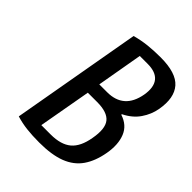

<svg xmlns="http://www.w3.org/2000/svg" viewBox="-204 -823 946 946"><g transform="rotate(45 269.0 -350.0)"><path d="M233 10Q184 10 145.5 5.5Q107 1 71 -10L191 -690Q231 -701 271 -705.5Q311 -710 360 -710Q468 -710 509 -663Q550 -616 534 -525Q526 -480 499 -440.5Q472 -401 423 -377L422 -373Q478 -355 497.5 -306.5Q517 -258 505 -190Q493 -122 462 -77.5Q431 -33 375.5 -11.5Q320 10 233 10ZM180 -58H245Q316 -58 353.5 -89.5Q391 -121 403 -192Q417 -268 391 -300.5Q365 -333 294 -333H229ZM240 -402H295Q352 -402 386.5 -432Q421 -462 432 -523Q442 -582 418 -612Q394 -642 337 -642H282Z"/></g></svg>

Font: Cuprum Medium
Style: Italic
Weight: 500
Italic angle: -10°
Version: Version 3.000